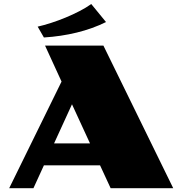

<svg xmlns="http://www.w3.org/2000/svg" viewBox="-20 -958 909 978"><path d="M171.9 -822.3Q204.1 -829.6 241 -841.6Q277.8 -853.5 314.5 -868.7Q351.1 -883.8 385 -901.4Q418.9 -918.9 444.8 -937.5L520 -845.7Q452.1 -812 371.3 -792.2Q290.5 -772.5 203.6 -767.1ZM293.5 -542.5 209.5 -725.6H506.8L862.3 0.5H543.5L489.7 -115.7H203.6L150.4 0.5H26.9ZM438.5 -227.5 346.7 -426.8 255.4 -227.5Z"/></svg>

Font: Poller One
Style: Regular
Weight: 400
Designer: Yvonne Schttler
Foundry: Yvonne Schttler
Version: Version 1.002